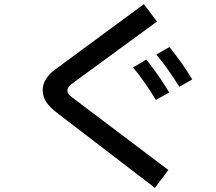

<svg xmlns="http://www.w3.org/2000/svg" viewBox="-20 -844 1040 926"><path d="M252 -302Q220 -327 203 -352Q186 -377 186 -409Q186 -464 245 -508L674 -824L737 -740L324 -438Q305 -423 305 -407Q305 -391 327 -375L792 -24L727 62ZM845 -425Q792 -511 734 -581L797 -617Q860 -540 907 -461ZM732 -362Q682 -445 622 -519L686 -557Q754 -470 796 -398Z"/></svg>

Font: IBM Plex Sans JP Medm
Style: Regular
Weight: 500
Designer: Mike Abbink; Paul van der Laan; Pieter van Rosmalen; Wujin Sim; Yejin Wi; Jinhee Kim; Boomi Park; Yona Kim; Kichan Ma
Foundry: Sandoll Inc.
Version: Version 1.002